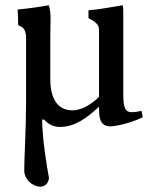

<svg xmlns="http://www.w3.org/2000/svg" viewBox="-20 -469 578 729"><path d="M517 -48C506 -46 494 -43 482 -43C455 -43 448 -59 448 -114V-419C448 -431 448 -441 446 -449L427 -446C400 -442 359 -433 316 -430V-400C337 -389 356 -378 356 -357V-101C329 -75 292 -50 255 -50C196 -50 171 -99 171 -168V-337C171 -358 172 -378 172 -398C172 -422 169 -439 165 -449C138 -444 85 -436 47 -433C48 -418 49 -396 49 -373C73 -365 76 -352 79 -333V-104V-82C79 19 72 130 72 178C72 209 98 238 134 240C150 238 163 230 166 207C158 165 140 53 140 -15H148C161 2 184 13 207 13C265 13 311 -22 356 -64C357 -35 352 11 401 11C439 8 493 -9 522 -24C521 -33 519 -40 517 -48Z"/></svg>

Font: Sibila
Style: Regular
Weight: 400
Designer: Stefan Peev
Foundry: Context Ltd
Version: Version 1.000